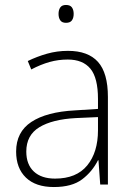

<svg xmlns="http://www.w3.org/2000/svg" viewBox="-20 -744 533 774"><path d="M254 -539Q335 -539 375 -494.5Q415 -450 415 -353V0H384L377 -98H375Q352 -52 311 -21Q270 10 197 10Q124 10 84.5 -28Q45 -66 45 -133Q45 -212 106.5 -252.5Q168 -293 282 -299L375 -305V-345Q375 -430 344.5 -467Q314 -504 253 -504Q215 -504 179.5 -494Q144 -484 106 -464L92 -498Q129 -516 169.5 -527.5Q210 -539 254 -539ZM375 -272 286 -268Q191 -263 138.5 -231Q86 -199 86 -133Q86 -81 116.5 -52.5Q147 -24 202 -24Q288 -24 331.5 -77Q375 -130 375 -219ZM246 -724Q263 -724 270 -714Q277 -704 277 -688Q277 -672 270 -662Q263 -652 246 -652Q230 -652 223 -662Q216 -672 216 -688Q216 -704 223 -714Q230 -724 246 -724Z"/></svg>

Font: Noto Sans Disp ExtLt
Style: Regular
Weight: 200
Designer: Monotype Design Team
Foundry: Monotype Imaging Inc.
Version: Version 2.000;GOOG;noto-source:20170915:90ef993387c0